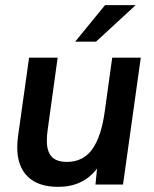

<svg xmlns="http://www.w3.org/2000/svg" viewBox="-20 -717 599 746"><path d="M47 -144Q47 -165 50 -187L93 -493H204L165 -211Q162 -190 162 -170Q162 -129 180.5 -108.5Q199 -88 240 -88Q304 -88 339 -138Q374 -188 387 -284L416 -493H527L458 0H351L357 -62Q303 9 206 9Q128 9 87.5 -31Q47 -71 47 -144ZM388 -697H507L353 -555H272Z"/></svg>

Font: Hanken Grotesk SemiBold
Style: Italic
Weight: 600
Italic angle: -8°
Designer: Alfredo Marco Pradil
Foundry: Hanken Design Co.
Version: Version 3.014